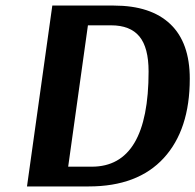

<svg xmlns="http://www.w3.org/2000/svg" viewBox="-20 -670 702 690"><path d="M389 -650Q522 -650 592 -583.5Q662 -517 662 -387Q662 -204 568.5 -102Q475 0 299 0H77L168 -650ZM296 -579 225 -71H310Q514 -71 514 -413Q514 -499 481 -539Q448 -579 379 -579Z"/></svg>

Font: Arsenal
Style: Bold Italic
Weight: 700
Italic angle: -9.10001°
Designer: Andrij Shevchenko
Foundry: Stairsfor
Version: Version 2.001;PS 002.001;hotconv 1.0.88;makeotf.lib2.5.64775